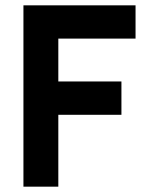

<svg xmlns="http://www.w3.org/2000/svg" viewBox="-20 -701 555 721"><path d="M163 -270V-395H436V-270ZM199 0H68V-681H489V-556H157L199 -607Z"/></svg>

Font: Gabarito SemiBold
Style: Regular
Weight: 600
Designer: Leandro Assis / Alvaro Franca / Felipe Casaprima
Foundry: Naipe Foundry
Version: Version 1.000